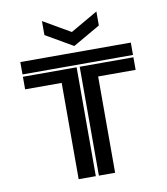

<svg xmlns="http://www.w3.org/2000/svg" viewBox="-85 -834 784 904"><g transform="rotate(-10 307.0 -381.5)"><path d="M437 -763.2V-696.3L306.6 -621.1L176.8 -696.3V-763.2L306.6 -688ZM571.3 -590.8V-531.7H43V-590.8ZM43 -460.4V-520.5H299.8V0H217.8V-460.4ZM571.3 -520.5V-460.4H392.1V0H314.5V-520.5Z"/></g></svg>

Font: Ebtekar Inline 2
Style: Inline-2
Weight: 500
Designer: Arman Khorramak
Foundry: Arman Khorramak
Version: Version 2.000